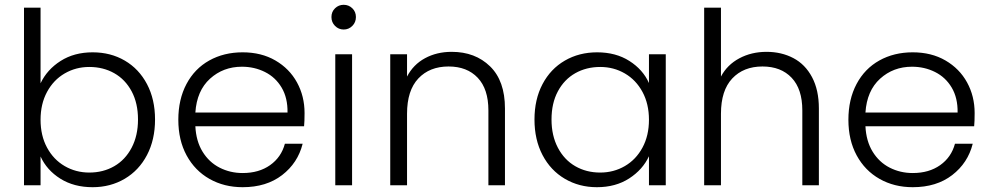

<svg xmlns="http://www.w3.org/2000/svg" viewBox="-20 -772 4129 800"><path d="M149 -425Q176 -482 232.5 -518Q289 -554 366 -554Q441 -554 500 -519.5Q559 -485 592.5 -421.5Q626 -358 626 -274Q626 -190 592.5 -126Q559 -62 499.5 -27Q440 8 366 8Q288 8 231.5 -27.5Q175 -63 149 -120V0H80V-740H149ZM352 -493Q296 -493 249.5 -466Q203 -439 176 -389Q149 -339 149 -273Q149 -207 176 -157Q203 -107 249.5 -80Q296 -53 352 -53Q410 -53 456 -79.5Q502 -106 528.5 -156.5Q555 -207 555 -274Q555 -342 528.5 -391.5Q502 -441 456 -467Q410 -493 352 -493Z M1247 -246H794Q797 -184 824 -140Q851 -96 895 -73.5Q939 -51 991 -51Q1059 -51 1105.5 -84Q1152 -117 1167 -173H1241Q1221 -93 1155.5 -42.5Q1090 8 991 8Q914 8 853 -26.5Q792 -61 757.5 -124.5Q723 -188 723 -273Q723 -358 757 -422Q791 -486 852 -520Q913 -554 991 -554Q1069 -554 1127.5 -520Q1186 -486 1217.5 -428.5Q1249 -371 1249 -301Q1249 -265 1247 -246ZM1178 -303Q1179 -364 1153.5 -407Q1128 -450 1084 -472Q1040 -494 988 -494Q910 -494 855 -444Q800 -394 794 -303Z M1361 -701Q1361 -723 1376 -737.5Q1391 -752 1412 -752Q1433 -752 1448 -737.5Q1463 -723 1463 -701Q1463 -679 1448 -664Q1433 -649 1412 -649Q1391 -649 1376 -664Q1361 -679 1361 -701ZM1447 -546V0H1377V-546Z M2084 -320V0H2015V-312Q2015 -401 1970.5 -448Q1926 -495 1849 -495Q1770 -495 1723 -445Q1676 -395 1676 -298V0H1606V-546H1676V-453Q1702 -503 1751 -529.5Q1800 -556 1862 -556Q1960 -556 2022 -495.5Q2084 -435 2084 -320Z M2468 -554Q2546 -554 2602.5 -518Q2659 -482 2684 -426V-546H2754V0H2684V-121Q2658 -65 2601.5 -28.5Q2545 8 2467 8Q2393 8 2333.5 -27Q2274 -62 2240.5 -126Q2207 -190 2207 -274Q2207 -358 2240.5 -421.5Q2274 -485 2333.5 -519.5Q2393 -554 2468 -554ZM2481 -493Q2423 -493 2377 -467Q2331 -441 2304.5 -391.5Q2278 -342 2278 -274Q2278 -207 2304.5 -156.5Q2331 -106 2377 -79.5Q2423 -53 2481 -53Q2537 -53 2583.5 -80Q2630 -107 2657 -157Q2684 -207 2684 -273Q2684 -339 2657 -389Q2630 -439 2583.5 -466Q2537 -493 2481 -493Z M3392 -320V0H3323V-312Q3323 -401 3278.5 -448Q3234 -495 3157 -495Q3078 -495 3031 -445Q2984 -395 2984 -298V0H2914V-740H2984V-453Q3010 -502 3060.5 -529Q3111 -556 3174 -556Q3236 -556 3285.5 -530Q3335 -504 3363.5 -450.5Q3392 -397 3392 -320Z M4039 -246H3586Q3589 -184 3616 -140Q3643 -96 3687 -73.5Q3731 -51 3783 -51Q3851 -51 3897.5 -84Q3944 -117 3959 -173H4033Q4013 -93 3947.5 -42.5Q3882 8 3783 8Q3706 8 3645 -26.5Q3584 -61 3549.5 -124.5Q3515 -188 3515 -273Q3515 -358 3549 -422Q3583 -486 3644 -520Q3705 -554 3783 -554Q3861 -554 3919.5 -520Q3978 -486 4009.5 -428.5Q4041 -371 4041 -301Q4041 -265 4039 -246ZM3970 -303Q3971 -364 3945.5 -407Q3920 -450 3876 -472Q3832 -494 3780 -494Q3702 -494 3647 -444Q3592 -394 3586 -303Z"/></svg>

Font: Poppins-tnum Light
Style: Regular
Weight: 300
Designer: Ninad Kale (Devanagari), Jonny Pinhorn (Latin)
Foundry: Indian Type Foundry
Version: Version 4.004